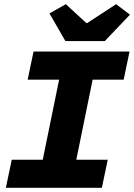

<svg xmlns="http://www.w3.org/2000/svg" viewBox="-20 -896 640 916"><path d="M8 0 36 -134H184L262 -516H112L140 -650H598L570 -516H422L344 -134H494L466 0ZM292 -700 216 -832 294 -876 392 -786H396L534 -876L600 -826L480 -700Z"/></svg>

Font: Source Code Pro Black
Style: Italic
Weight: 900
Italic angle: -11°
Monospace: yes
Designer: Paul D. Hunt, Teo Tuominen
Foundry: Adobe Systems Incorporated
Version: Version 1.050;PS 1.000;hotconv 16.6.51;makeotf.lib2.5.65220